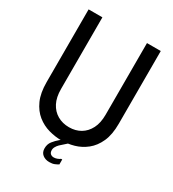

<svg xmlns="http://www.w3.org/2000/svg" viewBox="-202 -812 970 1074"><g transform="rotate(30 283.0 -275.0)"><path d="M342 133V101H335Q327 107 316 111Q305 115 295 115Q283 115 274.5 108.5Q266 102 265 88Q264 76 270 64.5Q276 53 286 43L334 0H294L273 16Q255 31 240 50Q225 69 225 96Q225 122 242.5 136Q260 150 286 150Q306 150 319 144.5Q332 139 342 133ZM516 -230V-700H427V-237Q427 -184 408.5 -148Q390 -112 358 -93Q326 -74 284 -74Q242 -74 209 -93Q176 -112 157.5 -148Q139 -184 139 -237V-700H50V-230Q50 -160 71 -113.5Q92 -67 126.5 -39.5Q161 -12 202.5 -0.5Q244 11 284 11Q324 11 364.5 -0.5Q405 -12 439.5 -39.5Q474 -67 495 -113.5Q516 -160 516 -230Z"/></g></svg>

Font: Phudu
Style: Regular
Weight: 400
Version: Version 1.005;gftools[0.9.23]